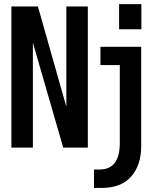

<svg xmlns="http://www.w3.org/2000/svg" viewBox="-20 -732 765 952"><path d="M570.5 -711.5H681V-587H570.5ZM36.5 0V-700H168L309 -202.5V-700H415.5V0H293.5L143 -520.5V0ZM446 200V108.5H473.5Q574 108.5 574 -22.5V-409.5H478V-500H680V-6Q680 86 630.8 143Q581.5 200 482 200Z"/></svg>

Font: Trispace SemiCondensed Medium
Style: Regular
Weight: 500
Width: 4
Designer: Tyler Finck
Foundry: Etcetera Type Company
Version: Version 1.210; ttfautohint (v1.8.3)